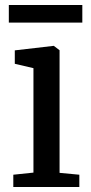

<svg xmlns="http://www.w3.org/2000/svg" viewBox="-20 -752 364 772"><path d="M33.5 0V-49.5L114.5 -58V-478L39.5 -495.5V-549.5L194.5 -567.5H196.5L219.5 -550V-57L299 -49.5V0ZM311 -732V-661H15.5V-732Z"/></svg>

Font: Merriweather Light 18pt
Style: Regular
Weight: 400
Version: Version 2.100